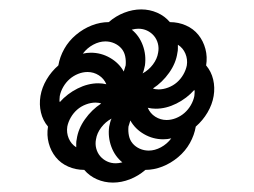

<svg xmlns="http://www.w3.org/2000/svg" viewBox="-20 -544 540 408"><path d="M226 -197Q229 -197 232.5 -197.5Q236 -198 240 -199Q224 -212 216.5 -232.5Q209 -253 212 -275Q213 -279 214 -283.5Q215 -288 217 -292Q204 -285 195 -273Q186 -261 184 -248Q182 -238 184.5 -228.5Q187 -219 193 -212Q199 -205 207.5 -201Q216 -197 226 -197ZM243 -392Q244 -395 245 -398.5Q246 -402 247 -405Q248 -415 246 -424.5Q244 -434 238 -441Q232 -448 223 -452Q214 -456 204 -456Q191 -456 178 -449Q165 -442 156 -430Q160 -431 164.5 -431.5Q169 -432 173 -432Q195 -432 214 -421Q233 -410 243 -392ZM283 -388Q296 -395 305 -407Q314 -419 316 -432Q318 -442 315.5 -451.5Q313 -461 307 -468Q301 -475 292.5 -479Q284 -483 274 -483Q271 -483 267.5 -482.5Q264 -482 260 -481Q276 -468 283.5 -447.5Q291 -427 288 -405Q287 -401 286 -396.5Q285 -392 283 -388ZM334 -289Q344 -289 354 -293Q364 -297 372 -304Q380 -311 385.5 -320.5Q391 -330 393 -340Q393 -343 393.5 -346.5Q394 -350 393 -353Q377 -335 355 -324Q333 -313 311 -313Q307 -313 302.5 -313.5Q298 -314 294 -315Q299 -303 310 -296Q321 -289 334 -289ZM107 -327Q123 -345 145 -356Q167 -367 189 -367Q193 -367 197.5 -366.5Q202 -366 206 -365Q201 -377 190 -384Q179 -391 166 -391Q156 -391 146 -387Q136 -383 128 -376Q120 -369 114.5 -359.5Q109 -350 107 -340Q107 -337 106.5 -333.5Q106 -330 107 -327ZM142 -231Q142 -235 142 -239.5Q142 -244 143 -248Q146 -270 160.5 -290.5Q175 -311 195 -324Q193 -325 189.5 -325.5Q186 -326 183 -326Q173 -326 162.5 -322Q152 -318 144 -311Q136 -304 130.5 -294.5Q125 -285 123 -275Q121 -262 126 -250Q131 -238 142 -231ZM296 -224Q309 -224 322 -231Q335 -238 344 -250Q340 -249 335.5 -248.5Q331 -248 327 -248Q305 -248 286 -259Q267 -270 257 -288Q256 -285 255 -281.5Q254 -278 253 -275Q252 -265 254 -255.5Q256 -246 262 -239Q268 -232 277 -228Q286 -224 296 -224ZM317 -354Q327 -354 337.5 -358Q348 -362 356 -369Q364 -376 369.5 -385.5Q375 -395 377 -405Q379 -418 374 -430Q369 -442 358 -449Q358 -445 358 -440.5Q358 -436 357 -432Q354 -410 339.5 -389.5Q325 -369 305 -356Q307 -355 310.5 -354.5Q314 -354 317 -354ZM220 -156Q202 -156 186 -163Q170 -170 159 -183Q141 -183 125 -190Q109 -197 98.5 -210Q88 -223 83.5 -240Q79 -257 82 -275Q71 -288 67 -305Q63 -322 66 -340Q69 -358 79 -375Q89 -392 104 -405Q107 -423 116.5 -440Q126 -457 141.5 -470Q157 -483 175 -490Q193 -497 211 -497Q226 -510 244 -517Q262 -524 280 -524Q298 -524 314 -517Q330 -510 341 -497Q359 -497 375 -490Q391 -483 401.5 -470Q412 -457 416.5 -440Q421 -423 418 -405Q429 -392 433 -375Q437 -358 434 -340Q431 -322 421 -305Q411 -288 396 -275Q393 -257 383.5 -240Q374 -223 358.5 -210Q343 -197 325 -190Q307 -183 289 -183Q274 -170 256 -163Q238 -156 220 -156Z"/></svg>

Font: Iosevka Light Oblique
Style: Regular
Weight: 300
Italic angle: -9°
Monospace: yes
Designer: Belleve Invis
Foundry: Belleve Invis
Version: Version 32.5.0; ttfautohint (v1.8.4)